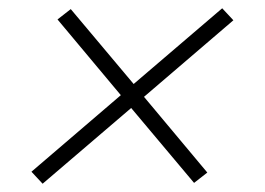

<svg xmlns="http://www.w3.org/2000/svg" viewBox="-20 -572 640 464"><path d="M83 -128 56 -157 272 -342 119 -525 151 -550 303 -369 517 -552 544 -523 328 -338 481 -155 449 -130 297 -311Z"/></svg>

Font: Iosevka Slab XLtEx
Style: Italic
Weight: 200
Width: 7
Italic angle: -9°
Monospace: yes
Designer: Belleve Invis
Foundry: Belleve Invis
Version: Version 11.1.0; ttfautohint (v1.8.3)